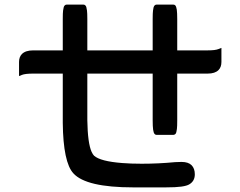

<svg xmlns="http://www.w3.org/2000/svg" viewBox="-20 -771 1040 832"><path d="M358.4 -552.7H641.6V-688.5Q641.6 -715.3 643.1 -725.6Q644.5 -735.8 645.5 -739.3Q649.4 -751 658.2 -751H731.4Q735.8 -751 739.3 -748Q744.1 -742.7 746.1 -729Q748 -715.3 748 -688.5V-552.7H879.9Q913.1 -552.7 927.2 -558.6L939.5 -563.5V-502.4Q939.5 -480 926.8 -467.3Q911.6 -452.1 879.9 -452.1H748V-250Q748 -222.7 746.6 -212.2Q745.1 -201.7 744.1 -198.2Q742.2 -192.4 740.2 -190.4Q735.8 -186.5 731.4 -186.5H658.2Q653.8 -186.5 650.4 -189.9Q645.5 -194.8 643.6 -208.7Q641.6 -222.7 641.6 -250V-452.1H358.4V-250Q359.9 -150.9 377 -112.8Q382.3 -101.6 387.7 -96.2Q415 -71.8 509.8 -64.5Q546.9 -61.5 593.8 -61.5Q666.5 -61.5 738.8 -68.4L766.6 -69.3Q795.9 -69.3 810.1 -55.2Q824.2 -41 824.2 -15.6Q824.2 13.7 800.3 27.8Q790 34.2 766.1 37.6Q742.2 41 698.2 41H564.5Q561 41 557.6 41Q353.5 41 298.3 -19.5Q253.9 -66.9 252 -238.3V-452.1H124Q88.9 -452.1 74.7 -446.3L62.5 -441.4V-502.4Q62.5 -524.4 75.2 -537.1Q90.8 -552.7 124 -552.7H252V-688.5Q252 -715.3 253.4 -725.6Q254.9 -735.8 256.3 -740.5Q257.8 -745.1 261 -748Q264.2 -751 268.6 -751H341.8Q346.2 -751 349.4 -748Q352.5 -745.1 354 -740.5Q355.5 -735.8 356.9 -725.6Q358.4 -715.3 358.4 -688.5Z"/></svg>

Font: YuPearl-SemiBold
Style: SemiBold
Weight: 600
Designer: Max Yao
Foundry: Max-Everyday
Version: Version 1.011; ttfautohint (v1.8.3)